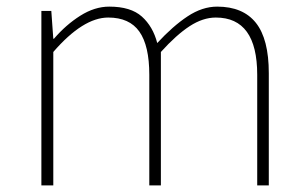

<svg xmlns="http://www.w3.org/2000/svg" viewBox="-20 -560 929 580"><path d="M105 -527H135L141 -443H143Q179 -485 222.5 -512.5Q266 -540 310 -540Q375 -540 408.5 -510Q442 -480 455 -430Q502 -481 546.5 -510.5Q591 -540 636 -540Q714 -540 753 -491Q792 -442 792 -339V0H757V-334Q757 -507 632 -507Q593 -507 553 -481Q513 -455 466 -403V0H431V-334Q431 -422 401 -464.5Q371 -507 307 -507Q231 -507 141 -403V0H105Z"/></svg>

Font: SpoqaHanSans
Style: Thin
Weight: 250
Designer: [Spoqa Han Sans] Dong-huui Kim \uAE40 \uB3D9 \uD718   [Noto Sans] Ryoko NISHIZUKA \u897F \u585A \u6DBC \u5B50  (kana & i
Foundry: Spoqa (http://bi.spoqa.com)
Version: Version 1.004;PS 1.004;hotconv 1.0.82;makeotf.lib2.5.63406